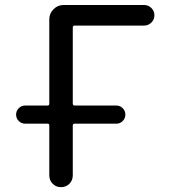

<svg xmlns="http://www.w3.org/2000/svg" viewBox="-20 -775 691 774"><path d="M82 -276.4Q66.4 -276.4 55.7 -287.1Q44.9 -297.9 44.9 -313Q44.9 -328.1 55.7 -338.9Q66.4 -349.6 82 -349.6H171.9Q178.7 -349.6 178.7 -357.4V-697.3Q178.7 -720.7 195.8 -737.8Q212.9 -754.9 236.3 -754.9H560.5Q578.1 -754.9 590.3 -742.7Q602.5 -730.5 602.5 -713.4Q602.5 -696.3 590.3 -684.1Q578.1 -671.9 560.5 -671.9H281.2Q273.4 -671.9 273.4 -664.1V-357.4Q273.4 -349.6 281.2 -349.6H449.2Q463.9 -349.6 474.6 -338.9Q485.4 -328.1 485.4 -313Q485.4 -297.9 474.6 -287.1Q463.9 -276.4 449.2 -276.4H281.2Q273.4 -276.4 273.4 -269.5V-68.4Q273.4 -47.9 259.8 -34.2Q246.1 -20.5 226.1 -20.5Q206.1 -20.5 192.4 -34.2Q178.7 -47.9 178.7 -68.4V-269.5Q178.7 -276.4 171.9 -276.4Z"/></svg>

Font: Gen Jyuu Gothic P Regular
Style: Regular
Weight: 400
Designer: [Source Han Sans]
Ryoko NISHIZUKA  (kana & ideographs); Paul D. Hunt (Latin, Greek & Cyrillic); Wenlong ZHANG  (bopomofo
Version: Version 1.002.20150607